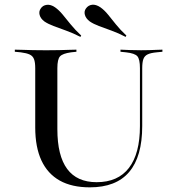

<svg xmlns="http://www.w3.org/2000/svg" viewBox="-20 -781 736 812"><path d="M129 -369.4V-492.7Q129 -517.7 123.8 -531Q118.5 -544.4 105.6 -550.4Q92.7 -556.5 67.7 -559.7L42.7 -562.1V-571Q58.1 -571 77 -570.2Q96 -569.4 118.5 -569Q141.1 -568.5 166.1 -568.5H175.8H183.9Q208.9 -568.5 230.6 -569Q252.4 -569.4 270.6 -570.2Q288.7 -571 303.2 -571V-562.1L280.6 -559.7Q245.2 -554.8 233.9 -542.7Q222.6 -530.6 222.6 -492.7V-369.4ZM359.7 11.3Q283.9 11.3 232.7 -17.3Q181.5 -46 155.2 -102.4Q129 -158.9 129 -241.9V-369.4H222.6V-234.7Q222.6 -122.6 264.1 -66.5Q305.6 -10.5 388.7 -10.5Q479 -10.5 525.4 -71Q571.8 -131.5 571.8 -247.6V-369.4H581.5V-248.4Q581.5 -118.5 526.2 -53.6Q471 11.3 359.7 11.3ZM571.8 -369.4V-492.7Q571.8 -530.6 560.9 -543.1Q550 -555.6 512.9 -559.7L489.5 -562.1V-571Q506.5 -570.2 528.2 -569.4Q550 -568.5 576.6 -568.5Q594.4 -568.5 610.9 -569Q627.4 -569.4 641.5 -570.2Q655.6 -571 666.9 -571V-562.1L642.7 -559.7Q616.9 -557.3 604 -550.8Q591.1 -544.4 586.3 -531Q581.5 -517.7 581.5 -492.7V-369.4ZM320.2 -625Q288.7 -641.1 259.3 -651.6Q229.8 -662.1 206.5 -671Q183.1 -679.8 167.7 -690.3Q151.6 -702.4 147.6 -717.7Q143.5 -733.1 152.4 -745.2Q160.5 -758.1 177.4 -760.5Q194.4 -762.9 212.9 -750Q229 -738.7 244.4 -720.2Q259.7 -701.6 278.6 -678.2Q297.6 -654.8 323.4 -630.6ZM511.3 -625Q480.6 -641.1 451.2 -651.6Q421.8 -662.1 398.4 -671Q375 -679.8 359.7 -690.3Q343.5 -702.4 339.1 -717.7Q334.7 -733.1 343.5 -745.2Q353.2 -758.9 369.4 -760.9Q385.5 -762.9 404.8 -750Q421.8 -737.9 437.1 -719Q452.4 -700 470.6 -677.4Q488.7 -654.8 514.5 -630.6Z"/></svg>

Font: Playfair 144pt SemiExpanded Medium
Style: Regular
Weight: 500
Width: 6
Designer: Claus Eggers Sørensen
Foundry: Claus Eggers Sørensen
Version: Version 2.203